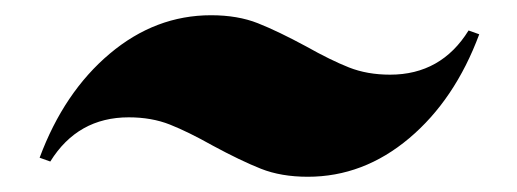

<svg xmlns="http://www.w3.org/2000/svg" viewBox="-20 -429 678 252"><path d="M259 -238Q227 -256 203 -265.5Q179 -275 149 -275Q82 -275 46 -217L32 -222Q64 -308 124 -358.5Q184 -409 257 -409Q292 -409 318.5 -398.5Q345 -388 382 -368Q414 -350 438 -340.5Q462 -331 492 -331Q559 -331 595 -389L609 -384Q577 -298 517 -247.5Q457 -197 384 -197Q349 -197 322.5 -207.5Q296 -218 259 -238Z"/></svg>

Font: Playfair Display SC Black
Style: Italic
Weight: 900
Italic angle: -14°
Designer: Claus Eggers Sørensen
Foundry: Claus Eggers Sørensen
Version: Version 1.200; ttfautohint (v1.6)